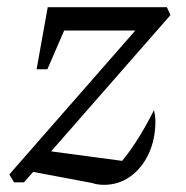

<svg xmlns="http://www.w3.org/2000/svg" viewBox="-20 -508 518 535"><path d="M19 0 6 -22 414 -488H445L455 -466L47 0ZM237 2 51 -33 102 -89 341 -57 303 -40Q331 -70 357.5 -110.5Q384 -151 409 -201Q411 -193 412 -185Q413 -177 413 -170Q413 -120 394.5 -80Q376 -40 343.5 -16.5Q311 7 270 7Q251 7 237 2ZM82 -315 113 -488H187L112 -315ZM137 -423 113 -488H445L378 -423Z"/></svg>

Font: Piazzolla Thin
Style: Italic
Weight: 400
Italic angle: -11.3°
Version: Version 2.005